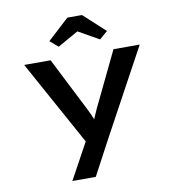

<svg xmlns="http://www.w3.org/2000/svg" viewBox="-103 -864 1104 1188"><g transform="rotate(-10 448.5 -270.5)"><path d="M255 230 403 -41 398 38 86 -529H252L400 -237Q422 -195 440 -156.5Q458 -118 468 -84L437 -82Q450 -112 467 -152.5Q484 -193 506 -236L647 -529H812L522 5L402 230ZM316 -603 265 -647 400 -771H492L627 -647L576 -603L431 -685H461Z"/></g></svg>

Font: Lexend Tera SemiBold
Style: Regular
Weight: 600
Version: Version 1.007